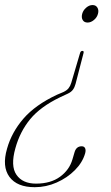

<svg xmlns="http://www.w3.org/2000/svg" viewBox="-32 -612 449 779"><path d="M274.5 -271.5Q271 -258 264 -248.2Q257 -238.5 243 -232L212 -217.5Q132 -179 90.5 -128.5Q49 -78 30.5 -11Q10 61.5 34.8 97.2Q59.5 133 114 133Q173.5 133 211.5 105.2Q249.5 77.5 262 34.5L270.5 5.5Q277.5 -18.5 299.5 -18.5Q309.5 -18.5 313.2 -10.8Q317 -3 313.5 10Q303 47 272 78.2Q241 109.5 198 128.5Q155 147.5 109 147.5Q37 147.5 6.2 105.5Q-24.5 63.5 -3.5 -8.5Q15 -75 63.2 -130.8Q111.5 -186.5 199 -227.5L225 -238.5Q239 -245 246 -253.8Q253 -262.5 257 -275.5L293 -397.5Q295.5 -405.5 302.5 -405.5Q309 -405.5 307 -397ZM343.5 -591.5Q357 -591.5 363.2 -581Q369.5 -570.5 365.5 -556Q361.5 -541 349 -530.8Q336.5 -520.5 323.5 -520.5Q309.5 -520.5 303.5 -530.8Q297.5 -541 301.5 -556Q305.5 -570.5 317.8 -581Q330 -591.5 343.5 -591.5Z"/></svg>

Font: Fraunces 72pt S000 Thin
Style: Italic
Weight: 100
Italic angle: -16°
Version: Version 1.000; ttfautohint (v1.8.3)